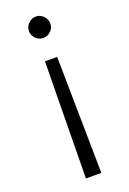

<svg xmlns="http://www.w3.org/2000/svg" viewBox="-153 -554 611 907"><g transform="rotate(-20 152.5 -100.0)"><path d="M98.8 -446.2Q98.8 -467.5 115 -483.8Q131.2 -500 152.5 -500Q173.8 -500 190 -483.8Q206.2 -467.5 206.2 -446.2Q206.2 -423.8 190 -408.1Q173.8 -392.5 152.5 -392.5Q131.2 -392.5 115 -408.1Q98.8 -423.8 98.8 -446.2ZM113.8 300 121.2 -286.2H182.5L191.2 300Z"/></g></svg>

Font: Now Alt
Style: Regular
Weight: 400
Designer: Alfredo Marco Pradil
Foundry: Alfredo Marco Pradil
Version: Version 1.002;PS 001.002;hotconv 1.0.88;makeotf.lib2.5.64775